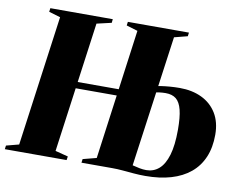

<svg xmlns="http://www.w3.org/2000/svg" viewBox="-95 -853 1223 972"><g transform="rotate(10 516.0 -366.5)"><path d="M-15 0 -12.5 -19 52.5 -36 144.5 -706.5 85.5 -724 88 -743H409L407 -724L331.5 -706.5L239.5 -36L305.5 -19L302.5 0ZM238 -366V-399H565.5V-366ZM708.5 10Q678 10 648.8 7.5Q619.5 5 591.5 2.5Q563.5 0 537 0H379L381.5 -19L451 -37L542 -706.5L484 -724L486.5 -743H800.5L798 -724L730 -706.5L636.5 -32Q655.5 -27 673.5 -23.5Q691.5 -20 708 -20Q745.5 -20 773 -43.8Q800.5 -67.5 815.8 -118Q831 -168.5 831 -248.5Q831 -313 821.5 -350.8Q812 -388.5 791.8 -404.8Q771.5 -421 738 -421Q722.5 -421 706.8 -419Q691 -417 678.5 -414.5V-445.5Q689 -449 708.8 -452Q728.5 -455 753.2 -457Q778 -459 804 -459Q868 -459 917 -435.5Q966 -412 993.8 -366.8Q1021.5 -321.5 1021.5 -256.5Q1021.5 -190.5 1000.2 -140.8Q979 -91 938.5 -57.5Q898 -24 840 -7Q782 10 708.5 10Z"/></g></svg>

Font: Merriweather 144pt Black
Style: Italic
Weight: 900
Italic angle: -7.8°
Version: Version 2.101